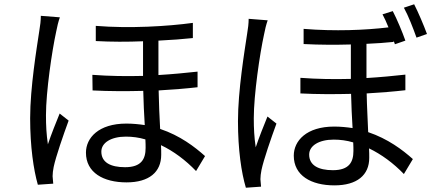

<svg xmlns="http://www.w3.org/2000/svg" viewBox="-20 -835 2040 898"><path d="M171 -761C171 -740 168 -714 164 -692C152 -611 121 -427 121 -282C121 -149 137 -41 157 29L229 24C228 14 227 -1 226 -11C226 -22 228 -40 231 -54C241 -102 276 -203 301 -271L259 -304C243 -265 219 -205 204 -160C197 -208 195 -248 195 -296C195 -406 223 -597 243 -688C246 -706 254 -738 260 -754ZM661 -143C661 -91 641 -53 565 -53C496 -53 454 -76 454 -126C454 -167 499 -196 569 -196C599 -196 630 -192 660 -183C661 -167 661 -153 661 -143ZM904 -500C849 -494 787 -488 721 -484V-645C781 -648 837 -652 882 -657V-728C766 -712 586 -701 428 -714V-643C500 -639 576 -639 649 -642V-480C572 -478 492 -479 412 -485L413 -412C491 -408 573 -408 650 -410C651 -358 654 -300 657 -250C630 -254 601 -257 571 -257C441 -257 382 -190 382 -121C382 -28 463 18 572 18C677 18 734 -30 734 -111C734 -124 734 -139 733 -156C792 -128 848 -86 897 -35L939 -105C891 -148 822 -201 729 -232C726 -288 723 -351 722 -412C790 -416 852 -421 904 -427Z M1143 -747C1143 -726 1140 -700 1136 -678C1124 -597 1093 -413 1093 -268C1093 -135 1109 -27 1130 43L1201 38C1200 28 1199 13 1198 3C1198 -8 1200 -26 1203 -40C1213 -88 1248 -189 1273 -257L1231 -290C1215 -251 1191 -191 1176 -146C1169 -194 1167 -234 1167 -282C1167 -392 1195 -583 1215 -674C1218 -692 1226 -724 1232 -740ZM1633 -129C1633 -77 1613 -39 1537 -39C1469 -39 1426 -62 1426 -112C1426 -153 1471 -182 1541 -182C1571 -182 1602 -178 1632 -169C1633 -153 1633 -139 1633 -129ZM1876 -486C1822 -480 1760 -474 1694 -470V-630C1740 -632 1783 -635 1821 -639V-645L1827 -628L1876 -645C1862 -685 1836 -747 1817 -783L1769 -768C1778 -751 1788 -730 1797 -707C1688 -694 1547 -688 1400 -700V-629C1477 -625 1552 -625 1621 -627V-466C1544 -464 1464 -465 1385 -471V-398C1463 -394 1545 -394 1622 -396C1623 -344 1626 -286 1629 -236C1602 -240 1573 -243 1543 -243C1413 -243 1354 -176 1354 -107C1354 -14 1435 32 1544 32C1650 32 1707 -16 1707 -97C1707 -110 1707 -125 1706 -141C1764 -113 1820 -72 1869 -21L1911 -91C1863 -134 1794 -186 1702 -217C1700 -274 1696 -337 1695 -398C1762 -402 1824 -407 1876 -413ZM1869 -799C1890 -761 1912 -704 1928 -659L1977 -676C1962 -717 1936 -778 1917 -815Z"/></svg>

Font: Noto Sans T Chinese Regular
Style: Regular
Weight: 400
Designer: Ryoko NISHIZUKA (kana & ideographs); Paul D. Hunt (Latin, Greek & Cyrillic); Wenlong ZHANG (bopomofo); Sandoll Communica
Foundry: Adobe Systems Incorporated
Version: Version 1.000;PS 1;hotconv 1.0.78;makeotf.lib2.5.61930